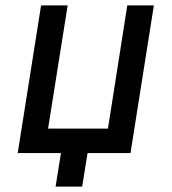

<svg xmlns="http://www.w3.org/2000/svg" viewBox="-20 -570 640 715"><path d="M187 125H286L306 0H466L553 -550H454L382 -91H159L232 -550H133L46 0H207Z"/></svg>

Font: JetBrains Mono Medium
Style: Italic
Weight: 436
Italic angle: -9°
Monospace: yes
Designer: Philipp Nurullin, Konstantin Bulenkov
Foundry: JetBrains
Version: Version 2.305